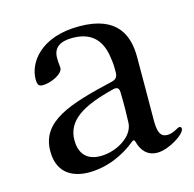

<svg xmlns="http://www.w3.org/2000/svg" viewBox="-76 -522 620 613"><g transform="rotate(-15 234.0 -215.5)"><path d="M146.3 13.5C208.5 13.5 264.2 -13.1 303.6 -45.5C305.8 -47.6 307.9 -48.7 309.7 -48.7C312.1 -48.7 313.2 -46.9 314.3 -43.7C321.7 -14.2 339.5 9.2 373.9 9.2C412.3 9.2 468.4 -27.3 468.4 -44.7C468.4 -48.3 466.6 -51.8 462 -51.8C454.9 -51.8 439.6 -37.3 419 -37.3C398.4 -37.3 389.2 -50.8 388.8 -89.8C388.8 -176.1 389.9 -220.2 389.6 -304C389.2 -371.1 365.1 -445.3 235.8 -445.3C106.2 -445.3 58.6 -370.4 58.2 -318.5C57.9 -297.6 64.3 -293.7 75.6 -293.7C104 -293.7 144.2 -313.2 144.2 -333.1C142.4 -347.3 141.7 -359.4 142 -366.1C142 -399.5 164.1 -415.1 205.6 -415.1C282.7 -415.1 303.6 -364.7 308.9 -314.6C311.1 -301.8 311.4 -285.2 311.1 -271.7C310.7 -257.8 304.7 -250.7 291.2 -247.5C144.2 -213.1 44 -182.9 44 -83.5C44 -4.3 101.9 13.5 146.3 13.5ZM127.5 -97.3C127.5 -163.4 185.4 -197.4 289.4 -223C302.9 -226.2 308.9 -221.6 309.3 -207.7C310.4 -172.6 310 -138.5 308.6 -106.5C306.1 -61.1 247.5 -27.3 195.7 -27.3C142 -27.3 127.5 -63.2 127.5 -97.3Z"/></g></svg>

Font: Margiela Serif Text
Style: Regular
Weight: 400
Designer: Andreas Faust, Stefan Endress
Version: Version 1.002;FEAKit 1.0